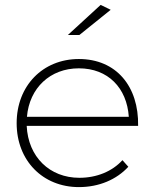

<svg xmlns="http://www.w3.org/2000/svg" viewBox="-20 -763 629 784"><path d="M432 -723 391 -743 257 -620H304ZM302 -522C155 -522 48 -413 48 -260C48 -107 155 1 302 1C385 1 456 -30 504 -82L480 -109C438 -63 375 -37 304 -37C183 -37 95 -122 89 -249H544C547 -410 455 -522 302 -522ZM90 -286C100 -404 185 -484 302 -484C421 -484 498 -404 506 -286Z"/></svg>

Font: Montserrat ExtraLight
Style: Regular
Weight: 250
Designer: Julieta Ulanovsky
Foundry: Julieta Ulanovsky
Version: Version 4.000